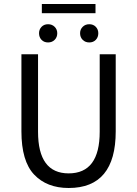

<svg xmlns="http://www.w3.org/2000/svg" viewBox="-20 -927 685 959"><path d="M323 12Q214 12 150.5 -55Q87 -122 87 -271V-656H170V-269Q170 -61 323 -61Q478 -61 478 -269V-656H558V-271Q558 12 323 12ZM175 -761Q175 -780 187.5 -793Q200 -806 220 -806Q240 -806 253 -793Q266 -780 266 -761Q266 -741 253 -728Q240 -715 220 -715Q200 -715 187.5 -728Q175 -741 175 -761ZM189 -861V-907H457V-861ZM380 -761Q380 -780 393 -793Q406 -806 426 -806Q446 -806 458.5 -793Q471 -780 471 -761Q471 -741 458.5 -728Q446 -715 426 -715Q406 -715 393 -728Q380 -741 380 -761Z"/></svg>

Font: Toshiba Sans
Style: Regular
Weight: 400
Designer: Paul D. Hunt
Foundry: Toshiba Corporation
Version: Version 2.020;PS 2.0;hotconv 1.0.86;makeotf.lib2.5.63406